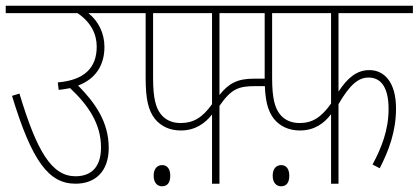

<svg xmlns="http://www.w3.org/2000/svg" viewBox="-20 -642 1463 671"><path d="M0 -622V-596H251C297 -565 318 -524 318 -479C318 -406 276 -362 182 -354L185 -328C199 -329 213 -332 225 -334C290 -273 333 -208 333 -127C333 -49 290 -26 244 -26C161 -26 109 -112 48 -315L22 -307C92 -77 151 0 244 0C316 0 360 -46 360 -125C360 -217 311 -284 253 -343C316 -367 345 -416 345 -478C345 -526 324 -568 289 -596H425V-622Z M885 -596V-622H412V-596H489V-370C489 -293 499 -256 521 -227C542 -201 573 -186 612 -186C662 -186 697 -211 721 -242V0H747V-272C788 -331 813 -341 872 -341H910V-367H866C811 -367 779 -351 747 -310V-596ZM515 -596H721V-278C687 -230 655 -212 611 -212C580 -212 557 -224 542 -243C525 -265 515 -297 515 -370ZM517 -28C517 -2 531 9 546 9C563 9 575 -1 575 -28C575 -52 564 -65 547 -65C530 -65 517 -53 517 -28Z M1163 -596H1423V-622H828V-596H905V-370C905 -293 915 -256 937 -227C958 -201 989 -186 1028 -186C1079 -186 1113 -211 1137 -243V0H1163V-278C1203 -347 1233 -371 1268 -371C1314 -371 1338 -333 1338 -261C1338 -187 1313 -125 1282 -67L1307 -54C1339 -116 1364 -183 1364 -263C1364 -356 1322 -397 1271 -397C1226 -397 1194 -369 1163 -322ZM931 -596H1137V-280C1102 -231 1071 -212 1027 -212C996 -212 973 -224 958 -243C941 -265 931 -297 931 -370ZM933 -28C933 -2 947 9 962 9C979 9 991 -1 991 -28C991 -52 980 -65 963 -65C946 -65 933 -53 933 -28Z"/></svg>

Font: Noto Sans Condensed Thin
Style: Regular
Weight: 100
Width: 3
Designer: Monotype Design Team
Foundry: Monotype Imaging Inc.
Version: Version 2.013